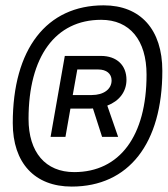

<svg xmlns="http://www.w3.org/2000/svg" viewBox="-20 -706 628 719"><path d="M248.5 -7.3C461.9 -7.3 587.9 -168.5 587.9 -440.9C587.9 -595.2 506.3 -686 368.2 -686C154.3 -686 27.8 -522.5 27.8 -245.1C27.8 -95.7 109.9 -7.3 248.5 -7.3ZM257.8 -61.5C150.4 -61.5 86.9 -135.7 86.9 -260.7C86.9 -494.1 187.5 -631.8 358.9 -631.8C465.8 -631.8 528.8 -555.7 528.8 -426.3C528.8 -196.8 428.2 -61.5 257.8 -61.5ZM169.4 -193.4H225.1L243.7 -299.3H315.9C320.3 -299.3 324.2 -299.3 328.1 -299.8L362.3 -193.4H422.4L381.8 -310.5C426.3 -327.6 453.6 -362.3 453.6 -407.2C453.6 -461.9 417 -496.6 357.9 -496.6H222.7ZM252.4 -350.1 269.5 -445.8H348.1C378.4 -445.8 397.9 -430.2 397.9 -404.8C397.9 -372.1 368.2 -350.1 323.7 -350.1Z"/></svg>

Font: Cascadia Mono NF Light
Style: Italic
Weight: 300
Italic angle: -10°
Monospace: yes
Designer: Aaron Bell
Foundry: Saja Typeworks
Version: Version 2404.023